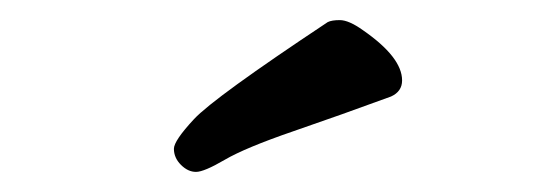

<svg xmlns="http://www.w3.org/2000/svg" viewBox="-20 -739 540 191"><path d="M153 -591Q153 -599 173 -620.5Q193 -642 306 -717Q310 -719 318 -719Q327 -719 341 -709Q380 -682 380 -659Q380 -648 369 -643Q320 -625 272 -608.5Q224 -592 203.5 -580Q183 -568 175 -568Q167 -568 160 -575Q153 -582 153 -591Z"/></svg>

Font: LXGW WenKai TC
Style: Bold
Weight: 700
Designer: LXGW / Fontworks Inc.
Foundry: LXGW / Fontworks Inc.
Version: Version 1.330;April 28, 2024